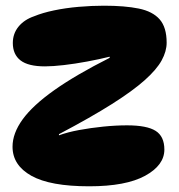

<svg xmlns="http://www.w3.org/2000/svg" viewBox="-20 -647 628 674"><path d="M24 -132Q24 -179 59.5 -228Q95 -277 170.5 -330.5Q246 -384 365 -444V-448Q329 -439 286 -431Q243 -423 204 -418.5Q165 -414 138 -414Q79 -414 52 -435Q25 -456 25 -496Q25 -529 45 -553.5Q65 -578 100 -590Q129 -602 169.5 -610.5Q210 -619 256 -623Q302 -627 345 -627Q418 -627 467 -617Q516 -607 540.5 -579Q565 -551 565 -497Q565 -467 547.5 -435Q530 -403 488 -365.5Q446 -328 372.5 -281.5Q299 -235 187 -176V-172Q217 -183 257.5 -190.5Q298 -198 342 -202.5Q386 -207 426 -207Q496 -207 526.5 -187.5Q557 -168 557 -122Q557 -67 489.5 -30Q422 7 293 7Q156 7 90 -30Q24 -67 24 -132Z"/></svg>

Font: DynaPuff SemiBold
Style: Regular
Weight: 600
Designer: Toshi Omagari, Jennifer Daniel
Foundry: Google Fonts
Version: Version 2.000